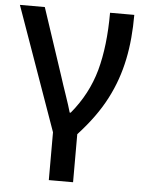

<svg xmlns="http://www.w3.org/2000/svg" viewBox="-53 -582 637 836"><g transform="rotate(5 265.0 -164.5)"><path d="M297.9 210V0C350.6 -57.1 391.6 -113.8 420.4 -169.9C478.5 -281.7 500 -400.4 500 -539.1H394C394 -442.4 384.3 -358.4 364.7 -286.6C344.7 -214.8 310.5 -149.9 261.2 -90.8H256.8C247.6 -125.5 219.2 -203.6 206.1 -246.1L108.9 -539.1H0L191.9 1V210Z"/></g></svg>

Font: Noto Reveo Sans
Style: Regular
Weight: 500
Designer: Monotype Design Team
Foundry: Monotype Imaging Inc.
Version: Version 2.007